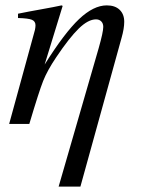

<svg xmlns="http://www.w3.org/2000/svg" viewBox="-20 -461 540 714"><path d="M213 -439 146 -221Q220 -339 274 -390Q328 -441 377 -441Q408 -441 425 -424.5Q442 -408 442 -380Q442 -355 432 -320L279 233H198L347 -282Q364 -342 364 -361Q364 -374 356.5 -381.5Q349 -389 337 -389Q308 -389 273 -355Q238 -321 189 -248Q156 -199 140.5 -160Q125 -121 89 0H14L110 -350Q112 -360 112 -367Q112 -382 98.5 -387.5Q85 -393 47 -394V-410Q86 -418 134 -426.5Q182 -435 209 -441Z"/></svg>

Font: STIX MathJax Latin
Style: Italic
Weight: 400
Italic angle: -16.33°
Designer: MicroPress Inc., with final additions and corrections provided by Coen Hoffman, Elsevier (retired)
Version: Version 1.1.1